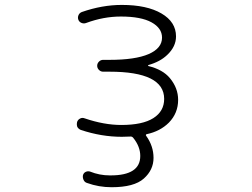

<svg xmlns="http://www.w3.org/2000/svg" viewBox="-20 -576 1040 792"><path d="M591.8 -307.6Q590.8 -307.6 590.8 -306.2Q590.8 -304.7 591.8 -303.7Q651.4 -289.1 680.7 -253.9Q714.8 -212.9 714.8 -164.1Q714.8 -109.4 676.8 -70.3Q640.6 -34.2 585 -22.5Q583 -22.5 582 -20Q581.1 -17.6 583 -15.6Q613.3 26.4 613.3 75.2Q613.3 125 573.2 160.6Q533.2 196.3 440.4 196.3Q387.7 196.3 338.9 178.7Q329.1 175.8 324.7 166Q320.3 156.2 322.3 146.5Q325.2 136.7 334 132.8Q342.8 128.9 351.6 131.8Q390.6 147.5 432.6 147.5Q434.6 147.5 436.5 147.5Q558.6 147.5 558.6 67.4Q558.6 28.3 529.3 -7.8Q524.4 -13.7 516.6 -12.7Q496.1 -11.7 482.4 -11.7Q398.4 -11.7 313.5 -40Q303.7 -43.9 298.8 -52.7Q296.9 -58.6 296.9 -64.5Q296.9 -68.4 297.9 -72.3Q300.8 -82 310.1 -86.9Q319.3 -91.8 329.1 -87.9Q409.2 -60.5 480.5 -60.5Q568.4 -60.5 612.8 -88.9Q657.2 -117.2 657.2 -168Q657.2 -280.3 431.6 -280.3H405.3Q395.5 -280.3 388.2 -287.6Q380.9 -294.9 380.9 -304.7Q380.9 -314.5 388.2 -321.8Q395.5 -329.1 405.3 -329.1H431.6Q538.1 -329.1 593.3 -353Q648.4 -377 648.4 -420.9Q648.4 -460 605 -483.9Q561.5 -507.8 478.5 -507.8Q407.2 -507.8 335.9 -481.4Q326.2 -477.5 316.4 -481.4Q306.6 -485.4 303.2 -494.6Q299.8 -503.9 303.7 -513.2Q307.6 -522.5 317.4 -526.4Q401.4 -555.7 482.4 -555.7Q585.9 -555.7 646 -520.5Q706.1 -485.4 706.1 -425.8Q706.1 -383.8 669.9 -349.6Q640.6 -321.3 591.8 -307.6Z"/></svg>

Font: Rounded-X Mgen+ 2m light
Style: Regular
Weight: 200
Designer: [Source Han Sans]
Ryoko NISHIZUKA  (kana & ideographs); Paul D. Hunt (Latin, Greek & Cyrillic); Wenlong ZHANG  (bopomofo
Version: Version 1.059.20150602